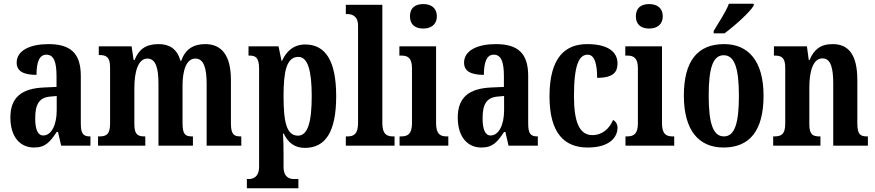

<svg xmlns="http://www.w3.org/2000/svg" viewBox="-20 -786 4724 1036"><path d="M163 10C225 10 249 -19 286 -74H293L310 0H468V-50H465C428 -50 416 -66 416 -121V-377C416 -502 357 -548 241 -548C145 -548 70 -515 70 -448C70 -403 105 -382 177 -382C177 -450 192 -491 230 -491C272 -491 285 -449 285 -374V-317L218 -314C96 -309 36 -260 36 -152C36 -42 93 10 163 10ZM213 -55C183 -55 170 -90 170 -147C170 -222 190 -260 252 -265L286 -268V-191C286 -111 257 -55 213 -55Z M509 0H764V-50H761C725 -50 705 -58 705 -116V-312C705 -395 724 -470 775 -470C820 -470 835 -420 835 -334V0H1021V-50H1017C981 -50 965 -59 965 -121V-325C965 -402 984 -470 1034 -470C1079 -470 1095 -420 1095 -334V0H1282V-50H1279C1243 -50 1226 -59 1226 -121V-354C1226 -489 1175 -548 1087 -548C1022 -548 979 -519 958 -458H954C935 -523 894 -548 836 -548C765 -548 729 -519 706 -462H701L690 -536H513V-489H516C552 -489 574 -480 574 -422V-119C574 -59 552 -50 516 -50H509Z M1312 230H1590V180H1565C1544 180 1510 172 1510 114V48C1510 4 1509 -34 1507 -65H1511C1534 -17 1569 12 1625 12C1736 12 1794 -74 1794 -267C1794 -460 1735 -546 1627 -546C1564 -546 1525 -509 1502 -458H1499L1483 -536H1321V-486H1327C1357 -486 1378 -477 1378 -417V113C1378 171 1344 180 1322 180H1312ZM1588 -54C1526 -54 1510 -127 1510 -269C1510 -400 1526 -479 1590 -479C1641 -479 1662 -404 1662 -268C1662 -128 1641 -54 1588 -54Z M1846 0H2109V-50H2100C2066 -50 2043 -63 2043 -122V-760H1846V-710H1856C1876 -710 1912 -702 1912 -648V-122C1912 -63 1889 -50 1856 -50H1846Z M2264 -632C2304 -632 2337 -652 2337 -698C2337 -745 2304 -764 2264 -764C2222 -764 2192 -745 2192 -698C2192 -652 2222 -632 2264 -632ZM2136 0H2399V-50H2390C2355 -50 2333 -63 2333 -122V-536H2135V-486H2147C2180 -486 2203 -473 2203 -418V-121C2203 -63 2180 -50 2145 -50H2136Z M2577 10C2639 10 2663 -19 2700 -74H2707L2724 0H2882V-50H2879C2842 -50 2830 -66 2830 -121V-377C2830 -502 2771 -548 2655 -548C2559 -548 2484 -515 2484 -448C2484 -403 2519 -382 2591 -382C2591 -450 2606 -491 2644 -491C2686 -491 2699 -449 2699 -374V-317L2632 -314C2510 -309 2450 -260 2450 -152C2450 -42 2507 10 2577 10ZM2627 -55C2597 -55 2584 -90 2584 -147C2584 -222 2604 -260 2666 -265L2700 -268V-191C2700 -111 2671 -55 2627 -55Z M3151 10C3275 10 3312 -50 3312 -97C3312 -117 3302 -131 3288 -139C3269 -93 3231 -57 3176 -57C3106 -57 3077 -129 3077 -267C3077 -440 3106 -491 3151 -491C3191 -491 3202 -433 3202 -366C3293 -366 3312 -400 3312 -444C3312 -503 3265 -548 3148 -548C3034 -548 2945 -481 2945 -266C2945 -64 3028 10 3151 10Z M3483 -632C3523 -632 3556 -652 3556 -698C3556 -745 3523 -764 3483 -764C3441 -764 3411 -745 3411 -698C3411 -652 3441 -632 3483 -632ZM3355 0H3618V-50H3609C3574 -50 3552 -63 3552 -122V-536H3354V-486H3366C3399 -486 3422 -473 3422 -418V-121C3422 -63 3399 -50 3364 -50H3355Z M3831 -619V-606H3889C3944 -646 4027 -721 4047 -756V-766H3913C3897 -721 3857 -664 3831 -619ZM3884 10C4026 10 4100 -82 4100 -270C4100 -457 4018 -548 3887 -548C3744 -548 3670 -457 3670 -270C3670 -82 3751 10 3884 10ZM3886 -50C3826 -50 3804 -125 3804 -270C3804 -414 3825 -488 3885 -488C3945 -488 3967 -414 3967 -270C3967 -125 3946 -50 3886 -50Z M4152 0H4407V-50H4403C4367 -50 4347 -58 4347 -116V-312C4347 -394 4364 -471 4418 -471C4463 -471 4476 -419 4476 -334V0H4663V-50H4659C4623 -50 4606 -59 4606 -121V-354C4606 -489 4560 -548 4473 -548C4406 -548 4372 -518 4348 -462H4344L4334 -536H4156V-486H4160C4195 -486 4217 -477 4217 -421V-119C4217 -59 4194 -50 4157 -50H4152Z"/></svg>

Font: Noto Serif Lao ExtraCondensed
Style: Bold
Weight: 700
Width: 2
Designer: Monotype Design Team
Foundry: Monotype Imaging Inc.
Version: Version 2.003